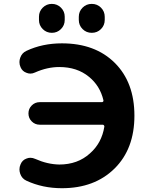

<svg xmlns="http://www.w3.org/2000/svg" viewBox="-20 -989 748 998"><path d="M186.5 -340.8Q162.1 -340.8 145 -357.9Q127.9 -375 127.9 -399.4Q127.9 -423.8 145 -440.9Q162.1 -458 186.5 -458H509.8Q513.7 -458 516.1 -460.9Q518.6 -463.9 517.6 -467.8Q500 -543 442.4 -589.8Q380.9 -640.6 288.1 -640.6Q225.6 -640.6 162.1 -612.3Q150.4 -606.4 137.7 -606.4Q127.9 -606.4 118.2 -610.4Q95.7 -618.2 86.9 -639.6Q81.1 -652.3 81.1 -666Q81.1 -677.7 85 -688.5Q93.8 -713.9 117.2 -724.6Q200.2 -763.7 301.8 -763.7Q474.6 -763.7 576.7 -662.1Q678.7 -560.5 678.7 -387.7Q678.7 -214.8 575.2 -112.8Q471.7 -10.7 301.8 -10.7Q201.2 -10.7 117.2 -49.8Q93.8 -60.5 85 -85.9Q81.1 -97.7 81.1 -108.4Q81.1 -122.1 86.9 -134.8Q95.7 -157.2 118.2 -165Q127.9 -168.9 137.7 -168.9Q150.4 -168.9 163.1 -163.1Q226.6 -134.8 288.1 -133.8Q383.8 -133.8 447.3 -191.4Q508.8 -245.1 522.5 -331.1Q522.5 -335 520 -337.9Q517.6 -340.8 513.7 -340.8ZM182.6 -884.8V-902.3Q182.6 -929.7 202.1 -949.2Q221.7 -968.8 249.5 -968.8Q277.3 -968.8 296.9 -949.2Q316.4 -929.7 316.4 -902.3V-884.8Q316.4 -857.4 296.9 -837.9Q277.3 -818.4 249.5 -818.4Q221.7 -818.4 202.1 -837.9Q182.6 -857.4 182.6 -884.8ZM389.6 -885.7V-901.4Q389.6 -929.7 409.2 -949.2Q428.7 -968.8 457 -968.8Q485.4 -968.8 504.9 -949.2Q524.4 -929.7 524.4 -901.4V-885.7Q524.4 -857.4 504.9 -837.9Q485.4 -818.4 457 -818.4Q428.7 -818.4 409.2 -837.9Q389.6 -857.4 389.6 -885.7Z"/></svg>

Font: Gen Jyuu GothicX Bold
Style: Bold
Weight: 700
Designer: Ryoko NISHIZUKA (kana &amp; ideographs); Paul D. Hunt (Latin, Greek &amp; Cyrillic); Wenlong ZHANG (bopomofo); Sandoll C
Version: Version 1.058.20140828